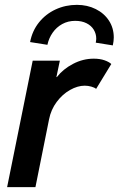

<svg xmlns="http://www.w3.org/2000/svg" viewBox="-20 -771 489 791"><path d="M114.7 -521H226.6L212.4 -453.6H214.4Q239.7 -486.3 280.8 -507.8Q321.8 -529.3 366.2 -529.3Q391.6 -529.3 410.4 -522.7Q429.2 -516.1 438.5 -507.3L376 -404.8Q370.1 -410.2 356.4 -414.1Q342.8 -418 329.1 -418Q299.8 -418 268.6 -400.4Q237.3 -382.8 213.6 -351.1Q189.9 -319.3 182.1 -279.3L126 0H9.3ZM376.5 -611.8Q376.5 -631.8 366.2 -648.7Q356 -665.5 336.4 -675.3Q316.9 -685.1 289.6 -685.1Q260.3 -685.1 236.3 -671.9Q212.4 -658.7 196.8 -636.2Q181.2 -613.8 175.3 -586.4L104 -597.7Q112.8 -644 140.6 -678.7Q168.5 -713.4 209.2 -732.2Q250 -751 296.9 -751Q339.8 -751 374.5 -733.6Q409.2 -716.3 429 -685.8Q448.7 -655.3 448.7 -616.7Q448.7 -602.1 444.8 -584L374.5 -595.2Q376.5 -606 376.5 -611.8Z"/></svg>

Font: Reddit Sans Vanilla SemiBold
Style: Italic
Weight: 600
Italic angle: -11.25°
Designer: Stephen Hutchings
Version: Version 1.013